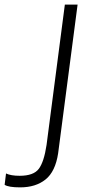

<svg xmlns="http://www.w3.org/2000/svg" viewBox="-29 -800 374 829"><path d="M58 9Q8 9 -9 -2L-3 -51Q18 -41 56 -41Q116 -41 138.5 -71Q161 -101 172 -174L251 -780H306L222 -138Q210 -59 167.5 -25Q125 9 58 9Z"/></svg>

Font: Tanohe Sans Light
Style: Italic
Weight: 300
Designer: Village Type and Design LLC & Cristiano Sobral
Foundry: Cooper Hewitt Smithsonian Design Museum
Version: Version 1.00;September 29, 2021;FontCreator 13.0.0.2655 64-b